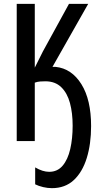

<svg xmlns="http://www.w3.org/2000/svg" viewBox="-20 -734 540 999"><path d="M250 245Q228 245 204.5 239.5Q181 234 163 225V137Q202 160 236 160Q279 160 306 128Q333 96 345.5 41.5Q358 -13 358 -80Q358 -146 344 -198Q330 -250 298.5 -280.5Q267 -311 216 -311Q203 -311 189 -310Q175 -309 161 -304V0H67V-714H161V-382Q171 -402 182 -424Q193 -446 203 -466L339 -714H439L253 -386Q257 -386 260.5 -386Q264 -386 270 -386Q353 -377 403.5 -296Q454 -215 454 -78Q454 15 431.5 88Q409 161 364 203Q319 245 250 245Z"/></svg>

Font: Noto Sans Mono ExtraCondensed Medium
Style: Regular
Weight: 500
Width: 2
Designer: Monotype Design Team
Foundry: Monotype Imaging Inc.
Version: Version 2.014